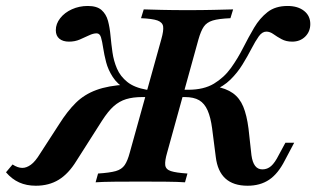

<svg xmlns="http://www.w3.org/2000/svg" viewBox="-73 -602 1045 634"><path d="M45.2 11.3Q14.5 11.3 -9.7 0.4Q-33.9 -10.5 -53.2 -33.1L-31.5 -58.9Q-14.5 -47.6 0.8 -47.6Q14.5 -47.6 29 -58.1Q43.5 -68.5 59.7 -95.2L121.8 -191.1Q149.2 -234.7 177.4 -262.5Q205.6 -290.3 245.2 -304.8Q284.7 -319.4 343.5 -322.6L342.7 -307.3Q314.5 -324.2 299.2 -348Q283.9 -371.8 277.4 -396.8Q271 -421.8 267.7 -443.5Q264.5 -465.3 260.5 -478.6Q256.5 -491.9 246 -491.9Q234.7 -491.9 220.6 -485.1Q206.5 -478.2 190.3 -471.4Q174.2 -464.5 154.8 -464.5Q134.7 -464.5 123 -474.2Q111.3 -483.9 111.3 -502.4Q111.3 -523.4 125.8 -541.9Q140.3 -560.5 164.5 -571.4Q188.7 -582.3 216.9 -582.3Q246.8 -582.3 262.1 -569Q277.4 -555.6 283.5 -533.5Q289.5 -511.3 291.9 -484.3Q294.4 -457.3 298.4 -429Q302.4 -400.8 313.3 -375.4Q324.2 -350 347.2 -331.5Q370.2 -312.9 411.3 -305.6H436.3L429 -281.5H396.8Q366.1 -281.5 343.5 -274.6Q321 -267.7 302.4 -251.2Q283.9 -234.7 263.7 -203.2L179 -70.2Q153.2 -28.2 121 -8.5Q88.7 11.3 45.2 11.3ZM242.7 0 250.8 -29Q289.5 -31.5 309.3 -37.1Q329 -42.7 338.7 -56.9Q348.4 -71 355.6 -98.4L459.7 -472.6Q467.7 -500.8 465.7 -514.5Q463.7 -528.2 447.2 -534.3Q430.6 -540.3 392.7 -541.9L401.6 -571Q423.4 -570.2 460.5 -569.4Q497.6 -568.5 546.8 -568.5Q593.5 -568.5 632.3 -569.4Q671 -570.2 696.8 -571L687.9 -541.9Q649.2 -540.3 629.4 -534.3Q609.7 -528.2 600 -514.1Q590.3 -500 582.3 -471.8L479 -98.4Q471 -71 472.6 -56.9Q474.2 -42.7 491.1 -37.1Q508.1 -31.5 546 -29L537.9 0Q515.3 -1.6 477.4 -2Q439.5 -2.4 391.1 -2.4Q341.1 -2.4 303.2 -2Q265.3 -1.6 242.7 0ZM744.4 11.3Q697.6 11.3 671.4 -12.5Q645.2 -36.3 639.5 -83.9L627.4 -178.2Q622.6 -214.5 612.5 -237.5Q602.4 -260.5 584.7 -271Q566.9 -281.5 537.1 -281.5H499.2L505.6 -305.6H548.4Q600 -305.6 633.5 -325.8Q666.9 -346 689.5 -377.4Q712.1 -408.9 729.8 -444Q747.6 -479 766.1 -510.5Q784.7 -541.9 810.5 -562.1Q836.3 -582.3 876.6 -582.3Q910.5 -582.3 931 -566.1Q951.6 -550 951.6 -522.6Q951.6 -497.6 934.7 -481Q917.7 -464.5 891.9 -464.5Q871.8 -464.5 856.9 -472.6Q841.9 -480.6 830.2 -489.1Q818.5 -497.6 806.5 -497.6Q792.7 -497.6 781.5 -481.9Q770.2 -466.1 757.3 -441.1Q744.4 -416.1 727.8 -389.1Q711.3 -362.1 687.9 -339.1Q664.5 -316.1 631.5 -303.2L636.3 -316.9Q673.4 -310.5 696 -294.4Q718.5 -278.2 730.2 -250Q741.9 -221.8 747.6 -177.4L757.3 -89.5Q760.5 -66.1 769.4 -54.4Q778.2 -42.7 793.5 -42.7Q809.7 -42.7 822.2 -53.6Q834.7 -64.5 847.6 -90.3L869.4 -130.6H898.4L867.7 -72.6Q845.2 -28.2 815.7 -8.5Q786.3 11.3 744.4 11.3Z"/></svg>

Font: Playfair 5pt SemiExpanded Light
Style: Bold Italic
Weight: 700
Italic angle: -15.6°
Version: Version 2.001;gftools[0.9.30]